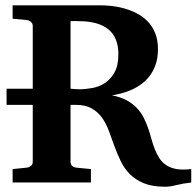

<svg xmlns="http://www.w3.org/2000/svg" viewBox="-20 -691 744 727"><path d="M704.1 0Q670.9 3.9 647.2 10Q623.5 16.1 605 16.1Q556.6 16.1 524.4 2.7Q492.2 -10.7 470.9 -32.5Q449.7 -54.2 436.5 -82Q423.3 -109.9 412.8 -138.9Q402.3 -168 392.1 -195.8Q381.8 -223.6 366.2 -245.4Q350.6 -267.1 327.1 -280.5Q303.7 -293.9 267.1 -293.9H247.1V-78.1Q247.1 -68.4 253.4 -62.7Q259.8 -57.1 269 -56.2L324.2 -50.8V0H27.8V-50.8L81.1 -56.2Q89.8 -57.1 96.9 -62.7Q104 -68.4 104 -78.1V-293.9H4.9V-355H104V-592.8Q104 -602.5 96.9 -608.4Q89.8 -614.3 81.1 -615.2L27.8 -620.1V-670.9H359.9Q378.4 -670.9 401.9 -668.5Q425.3 -666 449.5 -659.4Q473.6 -652.8 496.8 -641.1Q520 -629.4 538.1 -611.1Q556.2 -592.8 567.1 -566.7Q578.1 -540.5 578.1 -504.9Q578.1 -471.2 569.1 -445.8Q560.1 -420.4 545.2 -401.6Q530.3 -382.8 511.5 -369.9Q492.7 -356.9 473.1 -348.9Q453.6 -340.8 435.5 -336.4Q417.5 -332 403.8 -330.1Q436.5 -323.7 459.5 -311.3Q482.4 -298.8 498 -282.2Q513.7 -265.6 523.7 -246.1Q533.7 -226.6 540.8 -205.8Q547.9 -185.1 553.5 -164.6Q559.1 -144 566.4 -125.5Q573.7 -106.9 583.7 -91.6Q593.8 -76.2 609.4 -65.7Q625 -55.2 647.9 -51Q670.9 -46.9 704.1 -50.8ZM428.2 -485.8Q428.2 -549.3 390.1 -580.1Q352.1 -610.8 278.8 -610.8Q274.9 -611.3 269.5 -611.3H259.3Q253.4 -611.3 247.1 -610.8V-355Q259.8 -354 267.8 -353.5Q275.9 -353 279.8 -353Q303.2 -353 329.3 -357.7Q355.5 -362.3 377.4 -376.7Q399.4 -391.1 413.8 -417.2Q428.2 -443.4 428.2 -485.8Z"/></svg>

Font: Charis SIL
Style: Bold
Weight: 700
Foundry: SIL International
Version: Version 4.112